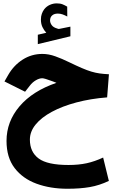

<svg xmlns="http://www.w3.org/2000/svg" viewBox="-20 -798 698 1148"><path d="M256.8 -602.1Q242.7 -617.2 233.6 -636.5Q224.6 -655.8 224.6 -681.2Q224.6 -700.2 230 -715.3Q235.4 -730.5 244.1 -742.2Q257.8 -759.8 277.8 -768.8Q297.9 -777.8 318.8 -777.8Q340.3 -777.8 354 -772.2Q367.7 -766.6 381.8 -758.3L382.3 -699.2Q367.7 -707 354.2 -711.9Q340.8 -716.8 325.7 -716.8Q316.9 -716.8 307.6 -714.4Q298.3 -711.9 291 -705.1Q279.3 -694.3 279.3 -674.8Q279.8 -660.6 289.6 -647.2Q299.3 -633.8 322.3 -627.4Q324.7 -626.5 326.9 -625.7Q329.1 -625 331.5 -625Q333.5 -625 335.4 -625.5L400.9 -638.7V-581.1L206.1 -534.2V-590.3ZM317.4 -302.7Q311 -305.2 304.7 -307.9Q298.3 -310.5 292.5 -312.5Q245.1 -330.1 232.9 -330.1Q214.8 -330.1 194.1 -317.9Q173.3 -305.7 158.2 -285.6L129.9 -249.5L6.8 -311L29.8 -351.1Q62.5 -407.7 115.7 -441.7Q168.9 -475.6 233.4 -475.6Q271 -475.6 310.5 -461.4Q350.1 -447.3 394 -425.8Q438.5 -404.3 469.7 -390.9Q501 -377.4 526.1 -369.9Q551.3 -362.3 575.9 -358.9Q600.6 -355.5 631.3 -354L620.6 -215.8Q521 -208 436.8 -185.5Q352.5 -163.1 290 -129.4Q227.5 -95.7 193.1 -53.5Q158.7 -11.2 158.7 36.6Q158.7 110.8 211.2 149.7Q263.7 188.5 389.6 188.5Q450.2 188.5 498.3 178Q546.4 167.5 596.7 144L630.9 283.7Q574.7 310.5 516.8 320.6Q459 330.6 382.8 330.6Q280.8 330.6 198.2 300.3Q115.7 270 67.4 206.8Q19 143.6 19 44.4Q19 -70.8 96.9 -162.4Q174.8 -253.9 317.4 -302.7Z"/></svg>

Font: Vazir Black
Style: Black
Weight: 900
Designer: Saber Rastikerdar
Foundry: Saber Rastikerdar
Version: Version 30.0.0